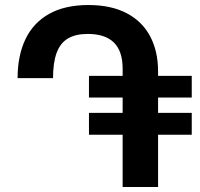

<svg xmlns="http://www.w3.org/2000/svg" viewBox="-20 -744 796 764"><path d="M609 0H468V-470Q468 -541 433 -575Q398 -609 329 -609Q281 -609 250.5 -591Q220 -573 205.5 -534Q191 -495 191 -433H50Q50 -522 81 -587.5Q112 -653 175 -688.5Q238 -724 332 -724Q422 -724 484 -691.5Q546 -659 577.5 -599.5Q609 -540 609 -460ZM334 -442H743V-356H334ZM334 -295H743V-208H334Z"/></svg>

Font: Noto Sans Armenian
Style: Bold
Weight: 700
Version: Version 2.007